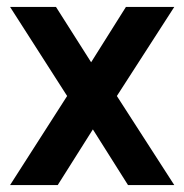

<svg xmlns="http://www.w3.org/2000/svg" viewBox="-20 -532 528 552"><path d="M9 0H146L247 -160L348 0H481L316 -256L481 -512H342L242 -353L141 -512H9L173 -256Z"/></svg>

Font: Vanilla Cream
Style: Bold
Weight: 700
Designer: Jeremy Tribby, Jinavaṁso
Foundry: Tribby Type
Version: Version 1.422;Glyphs 3.1.2 (3151)